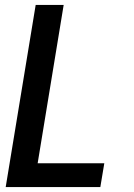

<svg xmlns="http://www.w3.org/2000/svg" viewBox="-20 -755 540 775"><path d="M3 0 124 -735H237L132 -96H401L385 0Z"/></svg>

Font: Iosevka
Style: Bold Italic
Weight: 700
Italic angle: -9°
Monospace: yes
Designer: Belleve Invis
Foundry: Belleve Invis
Version: Version 32.5.0; ttfautohint (v1.8.4)